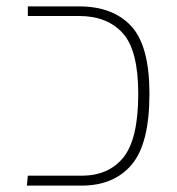

<svg xmlns="http://www.w3.org/2000/svg" viewBox="-20 -580 552 600"><path d="M67 -31H235Q320 -31 366 -88.5Q412 -146 412 -287Q412 -423 363.5 -476.5Q315 -530 227 -530H67V-560H227Q333 -560 390 -498.5Q447 -437 447 -287Q447 -131 391.5 -65.5Q336 0 235 0H64Z"/></svg>

Font: FiraGO UltraLight
Style: Regular
Weight: 200
Designer: bBox Type
Foundry: bBox Type GmbH
Version: Version 1.001